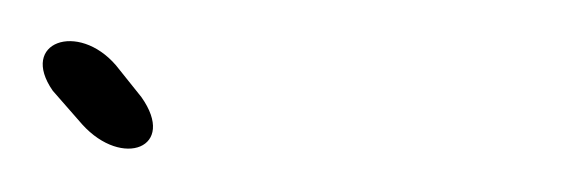

<svg xmlns="http://www.w3.org/2000/svg" viewBox="-134 -358 268 91"><path d="M-109 -315 -95 -299C-76 -278 -50 -288 -67 -312L-79 -327C-97 -348 -125 -338 -109 -315Z"/></svg>

Font: Stray Cat
Style: OpSuObl
Weight: 400
Version: Version 1.0